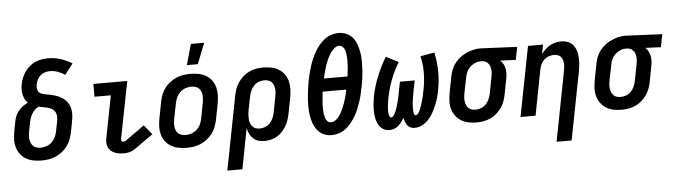

<svg xmlns="http://www.w3.org/2000/svg" viewBox="-55 -1004 5088 1450"><g transform="rotate(-5 2489.0 -278.5)"><path d="M225 12Q193 12 163 6Q133 0 107.5 -15Q82 -30 64.5 -54Q47 -78 39 -107Q31 -136 32.5 -168Q34 -200 40 -231L54 -304Q58 -324 66.5 -343.5Q75 -363 89.5 -380Q104 -397 122 -410Q140 -423 160 -432Q146 -445 138 -461.5Q130 -478 125.5 -496.5Q121 -515 121.5 -535.5Q122 -556 126 -576Q130 -600 140 -623.5Q150 -647 164.5 -668Q179 -689 199 -706Q219 -723 242.5 -733.5Q266 -744 290.5 -748.5Q315 -753 339 -753Q390 -753 436 -738Q482 -723 522 -698L460 -617Q436 -633 407 -644Q378 -655 346 -655Q328 -655 309 -649.5Q290 -644 275 -631Q260 -618 251 -600Q242 -582 238 -564Q234 -543 239 -524Q244 -505 260.5 -495.5Q277 -486 297 -483.5Q317 -481 336 -476.5Q355 -472 373 -466.5Q391 -461 408 -452Q425 -443 439 -431Q453 -419 463.5 -403.5Q474 -388 479.5 -369.5Q485 -351 486 -331.5Q487 -312 484.5 -291.5Q482 -271 478 -251L464 -179Q458 -152 448 -126Q438 -100 421 -77Q404 -54 380.5 -36Q357 -18 331.5 -7Q306 4 278.5 8Q251 12 225 12ZM225 -85Q247 -85 270 -92.5Q293 -100 310.5 -116Q328 -132 338.5 -153.5Q349 -175 353 -197L367 -269Q371 -288 371 -307Q371 -326 363 -341.5Q355 -357 340.5 -366.5Q326 -376 308.5 -380.5Q291 -385 273 -388Q255 -391 237 -395Q222 -387 209 -374.5Q196 -362 187.5 -347.5Q179 -333 173 -317Q167 -301 164 -285L150 -213Q147 -198 146 -182.5Q145 -167 147.5 -152.5Q150 -138 156 -125Q162 -112 172 -102.5Q182 -93 196 -89Q210 -85 225 -85Z M850 12Q832 12 814 9.5Q796 7 780 0.5Q764 -6 751.5 -17.5Q739 -29 731.5 -44.5Q724 -60 723.5 -78Q723 -96 727 -114L789 -433H665V-530H922L837 -96Q836 -89 840 -82.5Q844 -76 851 -76Q855 -76 860 -77Q865 -78 870 -81L1017 -185L1076 -113L929 -9Q920 -3 910 1Q900 5 890 7.5Q880 10 870 11Q860 12 850 12Z M1325 12Q1293 12 1263 6Q1233 0 1207.5 -15Q1182 -30 1164.5 -54Q1147 -78 1139 -107Q1131 -136 1132.5 -168Q1134 -200 1140 -231L1163 -351Q1168 -378 1178 -404Q1188 -430 1205 -453Q1222 -476 1245.5 -494Q1269 -512 1295 -523Q1321 -534 1347.5 -538Q1374 -542 1401 -542Q1433 -542 1463.5 -536Q1494 -530 1519.5 -515Q1545 -500 1562.5 -476Q1580 -452 1587.5 -423Q1595 -394 1594 -362Q1593 -330 1587 -299L1564 -179Q1558 -152 1548 -126Q1538 -100 1521 -77Q1504 -54 1480.5 -36Q1457 -18 1431.5 -7Q1406 4 1379 8Q1352 12 1325 12ZM1327 -85Q1348 -85 1370.5 -92.5Q1393 -100 1411 -116.5Q1429 -133 1439 -154Q1449 -175 1453 -197L1476 -317Q1479 -332 1480 -347.5Q1481 -363 1479 -378Q1477 -393 1471 -406Q1465 -419 1454.5 -428Q1444 -437 1429.5 -441Q1415 -445 1399 -445Q1378 -445 1355.5 -437.5Q1333 -430 1315.5 -413.5Q1298 -397 1288 -376Q1278 -355 1274 -333L1250 -213Q1247 -198 1246 -182.5Q1245 -167 1247 -152Q1249 -137 1255 -124Q1261 -111 1272 -102Q1283 -93 1297 -89Q1311 -85 1327 -85ZM1381 -610 1425 -767H1526L1464 -610Z M1616 210 1725 -351Q1730 -377 1739.5 -402.5Q1749 -428 1765 -450.5Q1781 -473 1802.5 -491.5Q1824 -510 1849 -521.5Q1874 -533 1900 -537.5Q1926 -542 1952 -542Q1984 -542 2014.5 -536Q2045 -530 2070 -514.5Q2095 -499 2112.5 -475.5Q2130 -452 2137.5 -423Q2145 -394 2144 -362Q2143 -330 2137 -299L2114 -179Q2109 -155 2101.5 -131.5Q2094 -108 2081 -86Q2068 -64 2050.5 -45Q2033 -26 2011 -13Q1989 0 1964.5 6Q1940 12 1917 12Q1892 12 1869.5 5.5Q1847 -1 1830.5 -16.5Q1814 -32 1804 -52.5Q1794 -73 1789 -96L1730 210ZM1888 -85Q1909 -85 1930.5 -93.5Q1952 -102 1967 -119Q1982 -136 1990.5 -156Q1999 -176 2003 -197L2026 -317Q2029 -332 2030 -347.5Q2031 -363 2029 -377.5Q2027 -392 2021.5 -405Q2016 -418 2006 -427.5Q1996 -437 1981.5 -441Q1967 -445 1951 -445Q1930 -445 1909 -436.5Q1888 -428 1873 -411.5Q1858 -395 1849 -374.5Q1840 -354 1836 -333L1815 -228Q1812 -212 1811 -195.5Q1810 -179 1811 -163Q1812 -147 1817.5 -132.5Q1823 -118 1832.5 -106.5Q1842 -95 1857 -90Q1872 -85 1888 -85Z M2425 12Q2392 12 2363.5 -1Q2335 -14 2316.5 -38Q2298 -62 2287.5 -91.5Q2277 -121 2272.5 -152Q2268 -183 2267.5 -215.5Q2267 -248 2269.5 -281Q2272 -314 2276.5 -347Q2281 -380 2287 -413Q2292 -440 2299 -467Q2306 -494 2314.5 -521Q2323 -548 2334.5 -574.5Q2346 -601 2360 -626Q2374 -651 2393.5 -674.5Q2413 -698 2436.5 -716Q2460 -734 2487.5 -743Q2515 -752 2542 -752Q2575 -752 2604 -739Q2633 -726 2651.5 -702Q2670 -678 2680 -648.5Q2690 -619 2695 -588Q2700 -557 2700 -524.5Q2700 -492 2698 -459Q2696 -426 2691.5 -393Q2687 -360 2680 -327Q2675 -300 2668.5 -273Q2662 -246 2653 -219Q2644 -192 2633 -165.5Q2622 -139 2607.5 -114Q2593 -89 2574 -65.5Q2555 -42 2531.5 -24Q2508 -6 2480 3Q2452 12 2425 12ZM2582 -419Q2584 -435 2586 -452Q2588 -469 2589.5 -486Q2591 -503 2591.5 -519.5Q2592 -536 2591.5 -552.5Q2591 -569 2589 -585Q2587 -601 2582.5 -616.5Q2578 -632 2566.5 -643.5Q2555 -655 2539 -655Q2522 -655 2506 -643.5Q2490 -632 2479 -617Q2468 -602 2459.5 -586Q2451 -570 2443.5 -553.5Q2436 -537 2430.5 -520Q2425 -503 2420 -486Q2415 -469 2411 -452.5Q2407 -436 2403 -419ZM2428 -85Q2445 -85 2461.5 -96.5Q2478 -108 2489 -123Q2500 -138 2508.5 -154Q2517 -170 2524 -186.5Q2531 -203 2537 -220Q2543 -237 2548 -254Q2553 -271 2557 -287.5Q2561 -304 2564 -321H2385Q2383 -305 2381.5 -288Q2380 -271 2378.5 -254Q2377 -237 2376 -220.5Q2375 -204 2375.5 -187.5Q2376 -171 2378.5 -155Q2381 -139 2385.5 -123.5Q2390 -108 2401 -96.5Q2412 -85 2428 -85Z M2863 12Q2835 12 2813 -2.5Q2791 -17 2779 -40Q2767 -63 2762.5 -89.5Q2758 -116 2757.5 -143Q2757 -170 2760 -198Q2763 -226 2768 -254Q2783 -328 2812.5 -401Q2842 -474 2883 -542L2977 -494Q2940 -433 2915 -368Q2890 -303 2877 -237Q2875 -229 2873.5 -220.5Q2872 -212 2871 -203.5Q2870 -195 2869 -187Q2868 -179 2866.5 -170.5Q2865 -162 2865 -154Q2865 -146 2865 -137.5Q2865 -129 2865.5 -121Q2866 -113 2867.5 -105Q2869 -97 2872.5 -89.5Q2876 -82 2884 -82Q2892 -82 2898.5 -89.5Q2905 -97 2909.5 -104.5Q2914 -112 2917.5 -120Q2921 -128 2924 -136Q2927 -144 2929.5 -152Q2932 -160 2934.5 -168Q2937 -176 2939 -184Q2941 -192 2943 -200Q2945 -208 2947 -216Q2949 -224 2951 -232.5Q2953 -241 2954.5 -249Q2956 -257 2957 -265L2973 -345H3085L3069 -265Q3068 -257 3066.5 -249Q3065 -241 3063.5 -233Q3062 -225 3060.5 -216.5Q3059 -208 3058 -200Q3057 -192 3056 -184Q3055 -176 3054.5 -168Q3054 -160 3053.5 -152Q3053 -144 3053 -136Q3053 -128 3053.5 -120Q3054 -112 3055 -104.5Q3056 -97 3059.5 -89.5Q3063 -82 3071 -82Q3079 -82 3085.5 -90Q3092 -98 3096.5 -105.5Q3101 -113 3104 -121Q3107 -129 3110 -137Q3113 -145 3116 -153.5Q3119 -162 3121 -170Q3123 -178 3126 -186Q3129 -194 3131 -202.5Q3133 -211 3134.5 -219Q3136 -227 3138 -235.5Q3140 -244 3141.5 -252Q3143 -260 3145 -268Q3158 -334 3158.5 -398.5Q3159 -463 3144 -523L3251 -542Q3266 -474 3267.5 -401Q3269 -328 3254 -254Q3249 -226 3241 -198Q3233 -170 3221.5 -143Q3210 -116 3195.5 -89.5Q3181 -63 3160 -40Q3139 -17 3111 -2.5Q3083 12 3055 12Q3038 12 3023.5 6Q3009 0 2999.5 -12.5Q2990 -25 2984.5 -40Q2979 -55 2976 -71Q2967 -55 2955.5 -40Q2944 -25 2929.5 -12.5Q2915 0 2897.5 6Q2880 12 2863 12Z M3524 12Q3492 12 3462 6Q3432 0 3407 -15.5Q3382 -31 3364.5 -54.5Q3347 -78 3339 -107Q3331 -136 3332.5 -168Q3334 -200 3340 -231L3363 -351Q3368 -377 3378 -402.5Q3388 -428 3405.5 -450.5Q3423 -473 3445 -490Q3467 -507 3493 -518.5Q3519 -530 3545 -536.5Q3571 -543 3596 -543Q3602 -543 3607 -542.5Q3612 -542 3617 -542L3878 -530L3859 -433L3741 -438Q3755 -426 3763.5 -410Q3772 -394 3776 -376Q3780 -358 3779.5 -338Q3779 -318 3775 -299L3752 -179Q3747 -153 3737.5 -127.5Q3728 -102 3712 -79.5Q3696 -57 3674.5 -38.5Q3653 -20 3627.5 -8.5Q3602 3 3576 7.5Q3550 12 3524 12ZM3525 -85Q3546 -85 3567.5 -93.5Q3589 -102 3604 -118.5Q3619 -135 3628 -155.5Q3637 -176 3641 -197L3664 -317Q3669 -338 3669.5 -359Q3670 -380 3664 -398.5Q3658 -417 3643.5 -430Q3629 -443 3608 -445H3589Q3569 -445 3548.5 -435.5Q3528 -426 3511.5 -410Q3495 -394 3486 -373.5Q3477 -353 3474 -333L3450 -213Q3447 -198 3446 -182.5Q3445 -167 3447.5 -152.5Q3450 -138 3455.5 -125Q3461 -112 3471 -102.5Q3481 -93 3495 -89Q3509 -85 3525 -85Z M4112 210 4214 -317Q4217 -332 4218.5 -346.5Q4220 -361 4219 -375.5Q4218 -390 4213.5 -403Q4209 -416 4200 -426Q4191 -436 4177 -440.5Q4163 -445 4148 -445Q4129 -445 4110 -438.5Q4091 -432 4075.5 -418Q4060 -404 4051 -385.5Q4042 -367 4038 -348L3971 0H3857L3960 -530H4074L4060 -459Q4074 -478 4091 -494Q4108 -510 4128 -521Q4148 -532 4169.5 -537Q4191 -542 4213 -542Q4240 -542 4264 -532.5Q4288 -523 4303.5 -503Q4319 -483 4326 -458Q4333 -433 4334.5 -406.5Q4336 -380 4333 -353Q4330 -326 4325 -299L4226 210Z M4624 12Q4592 12 4562 6Q4532 0 4507 -15.5Q4482 -31 4464.5 -54.5Q4447 -78 4439 -107Q4431 -136 4432.5 -168Q4434 -200 4440 -231L4463 -351Q4468 -377 4478 -402.5Q4488 -428 4505.5 -450.5Q4523 -473 4545 -490Q4567 -507 4593 -518.5Q4619 -530 4645 -536.5Q4671 -543 4696 -543Q4702 -543 4707 -542.5Q4712 -542 4717 -542L4978 -530L4959 -433L4841 -438Q4855 -426 4863.5 -410Q4872 -394 4876 -376Q4880 -358 4879.5 -338Q4879 -318 4875 -299L4852 -179Q4847 -153 4837.5 -127.5Q4828 -102 4812 -79.5Q4796 -57 4774.5 -38.5Q4753 -20 4727.5 -8.5Q4702 3 4676 7.5Q4650 12 4624 12ZM4625 -85Q4646 -85 4667.5 -93.5Q4689 -102 4704 -118.5Q4719 -135 4728 -155.5Q4737 -176 4741 -197L4764 -317Q4769 -338 4769.5 -359Q4770 -380 4764 -398.5Q4758 -417 4743.5 -430Q4729 -443 4708 -445H4689Q4669 -445 4648.5 -435.5Q4628 -426 4611.5 -410Q4595 -394 4586 -373.5Q4577 -353 4574 -333L4550 -213Q4547 -198 4546 -182.5Q4545 -167 4547.5 -152.5Q4550 -138 4555.5 -125Q4561 -112 4571 -102.5Q4581 -93 4595 -89Q4609 -85 4625 -85Z"/></g></svg>

Font: Lode Term
Style: Bold Italic
Weight: 700
Italic angle: -11°
Monospace: yes
Designer: Belleve Invis
Foundry: Belleve Invis
Version: Version 29.2.0